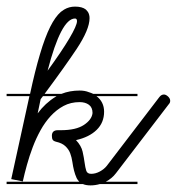

<svg xmlns="http://www.w3.org/2000/svg" viewBox="-20 -571 535 581"><path d="M396 -280H272Q283 -272 289 -260Q295 -248 295 -233Q295 -200 272.5 -178Q250 -156 210 -147Q226 -130 230 -112Q234 -94 236 -79Q238 -64 241 -54.5Q244 -45 256 -45Q269 -45 282 -52Q295 -59 303 -69L462 -277Q468 -285 476 -285Q482 -285 488.5 -279Q495 -273 495 -266Q495 -260 491 -256L331 -47Q319 -31 300 -21H396V-14H282Q268 -10 254 -10Q240 -10 231 -14H0V-21H220Q215 -26 212 -32Q207 -43 204 -55Q201 -67 199 -81Q197 -95 192.5 -107Q188 -119 178 -128.5Q168 -138 150 -142Q142 -144 139.5 -148Q137 -152 137 -160Q137 -177 155 -177H164Q210 -177 234 -193Q258 -209 260 -229Q260 -246 249 -254Q238 -262 221 -262Q194 -262 172.5 -250.5Q151 -239 133.5 -220Q116 -201 102.5 -176.5Q89 -152 79 -125.5Q69 -99 61.5 -72Q54 -45 49 -22L14 -29L69 -280H0V-287H71Q86 -357 101 -407Q116 -458 132 -490Q147 -520 164 -535L174 -542Q189 -551 207 -551Q229 -551 240 -542L246 -535Q251 -527 251 -516Q251 -482 212 -423Q176 -369 115 -287H166Q191 -297 221 -297Q237 -297 249 -292Q256 -290 262 -287H396ZM124 -357Q167 -416 190 -455Q213 -494 213 -507Q213 -515 207 -515Q165 -515 124 -357ZM94 -228Q117 -259 148 -278L151 -280H110L103 -271Z"/></svg>

Font: Gruenewald VA 3. Klasse
Style: Regular
Weight: 400
Designer: Peter Wiegel
Foundry: Peter Wiegel, nach dem Schriftentwurf von Dr. H. Gr¸newald
Version: Version 0.007